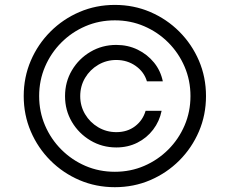

<svg xmlns="http://www.w3.org/2000/svg" viewBox="-20 -759 945 790"><path d="M247.6 -363.3Q247.6 -421.9 275.9 -469.7Q304.2 -517.6 352.3 -545.9Q400.4 -574.2 458.5 -574.2Q506.3 -574.2 546.4 -554.7Q586.4 -535.2 613.8 -501.5Q641.1 -467.8 649.9 -424.3H584.5Q573.2 -462.9 538.6 -487.5Q503.9 -512.2 458.5 -512.2Q418 -512.2 384 -492.2Q350.1 -472.2 330.1 -438.5Q310.1 -404.8 310.1 -363.3Q310.1 -322.8 330.1 -289.1Q350.1 -255.4 384 -235.4Q418 -215.3 458.5 -215.3Q503.9 -215.3 535.9 -239.7Q567.9 -264.2 579.1 -303.2H645Q636.2 -259.8 610.1 -225.6Q584 -191.4 545.2 -171.9Q506.3 -152.3 458.5 -152.3Q400.4 -152.3 352.3 -180.9Q304.2 -209.5 275.9 -257.3Q247.6 -305.2 247.6 -363.3ZM452.6 11.2Q375 11.2 307.1 -17.8Q239.3 -46.9 187.5 -98.6Q135.7 -150.4 106.7 -218.3Q77.6 -286.1 77.6 -363.8Q77.6 -441.4 106.7 -509.3Q135.7 -577.1 187.5 -628.9Q239.3 -680.7 307.1 -709.7Q375 -738.8 452.6 -738.8Q530.3 -738.8 598.1 -709.7Q666 -680.7 717.8 -628.9Q769.5 -577.1 798.6 -509.3Q827.6 -441.4 827.6 -363.8Q827.6 -286.1 798.6 -218.3Q769.5 -150.4 717.8 -98.6Q666 -46.9 598.1 -17.8Q530.3 11.2 452.6 11.2ZM452.6 -52.2Q517.1 -52.2 573.2 -76.4Q629.4 -100.6 672.4 -143.6Q715.3 -186.5 739.5 -242.9Q763.7 -299.3 763.7 -363.8Q763.7 -428.2 739.5 -484.6Q715.3 -541 672.4 -584Q629.4 -627 573.2 -651.1Q517.1 -675.3 452.6 -675.3Q387.7 -675.3 331.5 -651.1Q275.4 -627 232.4 -584Q189.5 -541 165.3 -484.6Q141.1 -428.2 141.1 -363.8Q141.1 -299.3 165.3 -242.9Q189.5 -186.5 232.4 -143.6Q275.4 -100.6 331.5 -76.4Q387.7 -52.2 452.6 -52.2Z"/></svg>

Font: Inter 18pt Light
Style: Regular
Weight: 300
Designer: Rasmus Andersson
Foundry: rsms
Version: Version 4.001;git-66647c0bb